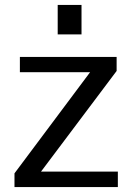

<svg xmlns="http://www.w3.org/2000/svg" viewBox="-20 -762 535 782"><path d="M460 0V-63H147L455 -473V-530H61V-468H347L39 -56V0ZM215 -742V-622H312V-742Z"/></svg>

Font: Cheyenne Sans
Style: Regular
Weight: 400
Designer: The Public Sans project authors (U.S. Web Design System), Libre Franklin designed by Pablo Impallari and Rodrigo Fuenzal
Foundry: The Cheyenne Sans Project Authors
Version: Version 2.007